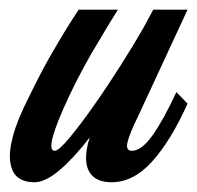

<svg xmlns="http://www.w3.org/2000/svg" viewBox="-65 -373 406 396"><path d="M321.8 -353 219.2 -131.8Q202.1 -97.2 198 -79.6Q193.8 -62 207 -62Q227.1 -62 250 -94.5Q272.9 -127 298.8 -183.1L321.8 -159.2Q287.1 -82 248.5 -39.6Q210 2.9 165 2.9Q129.9 2.9 117.9 -21Q106 -44.9 120.1 -89.8Q88.9 -48.8 58.8 -22.9Q28.8 2.9 5.9 2.9Q-15.1 2.9 -28.1 -7.1Q-41 -17.1 -43.9 -39.1Q-46.9 -61 -37.8 -94Q-28.8 -127 -4.9 -173.8Q18.1 -221.2 37.1 -254.6Q56.2 -288.1 69.8 -310.1Q85.9 -335.9 97.2 -353H178.2Q159.2 -323.2 141.1 -292Q125 -266.1 107.9 -234.6Q90.8 -203.1 77.1 -173.8Q24.9 -62 47.9 -62Q56.2 -62 78.6 -89.1Q101.1 -116.2 128.4 -155Q155.8 -193.8 183.8 -238Q211.9 -282.2 231 -315.9L251 -353Z"/></svg>

Font: Otrack
Style: Regular
Weight: 400
Designer: Sodina
Foundry: Sodina
Version: Version 2.10 June 16, 2016